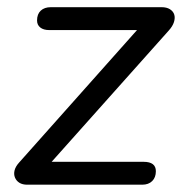

<svg xmlns="http://www.w3.org/2000/svg" viewBox="-20 -506 503 526"><path d="M54.7 0Q41.6 0 33.1 -5.3Q24.7 -10.6 21 -19.6Q17.3 -28.6 19.9 -39.2Q22.6 -49.9 32.3 -60.6L373.6 -444.1L377.1 -423.6H115.1Q99.1 -423.6 90.3 -430.7Q81.5 -437.7 81.5 -449.9Q81.5 -467.4 91.7 -476.9Q101.9 -486.3 119 -486.3H422.8Q436.4 -486.3 445.4 -480.8Q454.4 -475.2 457.3 -466.2Q460.2 -457.3 456.6 -445.6Q452.9 -433.9 442.2 -422.2L101.5 -40.3L98 -62.7H373.4Q407 -62.7 407 -37Q407 -19.9 397 -10Q387 0 369.5 0Z"/></svg>

Font: Nunito ExtraLight
Style: Italic
Weight: 200
Italic angle: -9°
Designer: Vernon Adams
Foundry: Vernon Adams
Version: Version 3.602